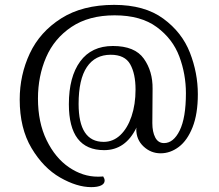

<svg xmlns="http://www.w3.org/2000/svg" viewBox="-20 -668 898 789"><path d="M793 -281Q793 -200 771.5 -145.5Q750 -91 715 -64.5Q680 -38 640 -38Q600 -38 570 -66Q540 -94 540 -137L541 -144Q496 -51 408 -51Q263 -51 263 -240Q263 -352 309.5 -415.5Q356 -479 444 -479Q534 -479 571 -427Q608 -375 607 -303L606 -162Q606 -126 618 -103Q630 -80 654 -80Q693 -80 718.5 -132Q744 -184 744 -285Q744 -363 717 -435.5Q690 -508 624.5 -556.5Q559 -605 451 -605Q345 -605 274 -557.5Q203 -510 169.5 -432.5Q136 -355 136 -263Q136 -165 171.5 -92Q207 -19 263.5 19.5Q320 58 382 58Q397 58 404 57Q410 66 410 74Q410 87 395.5 94Q381 101 355 101Q296 101 227 61.5Q158 22 109.5 -59.5Q61 -141 61 -259Q61 -360 102.5 -448.5Q144 -537 231.5 -592.5Q319 -648 449 -648Q574 -648 651 -591.5Q728 -535 760.5 -451.5Q793 -368 793 -281ZM537 -300Q537 -365 515 -404Q493 -443 435 -443Q371 -443 337 -392.5Q303 -342 303 -241Q303 -85 406 -85Q445 -85 474.5 -113Q504 -141 520.5 -190Q537 -239 537 -300Z"/></svg>

Font: Arima Madurai
Style: Regular
Weight: 400
Designer: Joana Correia and Natanael Gama
Foundry: NDISCOVER
Version: Version 1.019